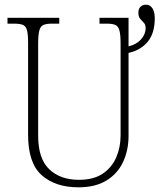

<svg xmlns="http://www.w3.org/2000/svg" viewBox="-20 -790 691 820"><path d="M315 10Q217 10 158.5 -41.5Q100 -93 100 -214V-606Q100 -642 95.5 -660Q91 -678 78 -683.5Q65 -689 41 -689H12V-714H233V-689H201Q178 -689 165.5 -683.5Q153 -678 148 -660Q143 -642 143 -604V-210Q143 -112 190.5 -67Q238 -22 317 -22Q380 -22 419 -48.5Q458 -75 476.5 -118Q495 -161 495 -211V-605Q495 -642 490 -660Q485 -678 472.5 -683.5Q460 -689 436 -689H405V-714H529V-592Q563 -600 582.5 -622Q602 -644 602 -670Q602 -685 594 -693Q586 -701 578.5 -710Q571 -719 571 -736Q571 -753 580.5 -761.5Q590 -770 603 -770Q621 -770 631 -754.5Q641 -739 641 -712Q641 -649 611.5 -612.5Q582 -576 529 -564V-210Q529 -148 505.5 -98Q482 -48 434.5 -19Q387 10 315 10Z"/></svg>

Font: Noto Serif SemiCondensed ExtraLight
Style: Regular
Weight: 200
Width: 4
Designer: Monotype Design Team
Foundry: Monotype Imaging Inc.
Version: Version 2.014